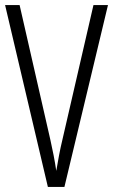

<svg xmlns="http://www.w3.org/2000/svg" viewBox="-20 -734 444 754"><path d="M404 -714H347L225 -185C215 -144 208 -104 201 -63C195 -104 187 -144 178 -184L57 -714H0L168 0H233Z"/></svg>

Font: Noto Sans Gujarati ExtraCondensed Light
Style: Regular
Weight: 300
Width: 2
Designer: Jelle Bosma - Monotype Design Team, Universal Thirst
Foundry: Monotype Imaging Inc.
Version: Version 2.106